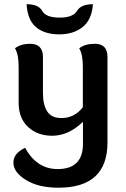

<svg xmlns="http://www.w3.org/2000/svg" viewBox="-20 -626 586 895"><path d="M366.7 -58.1Q299.3 6.8 223.1 6.8Q155.3 6.8 111.1 -33.9Q66.9 -74.7 66.9 -147V-315.9Q66.9 -373 49.8 -400.9Q77.1 -421.9 120.1 -421.9Q180.2 -421.9 180.2 -360.4V-191.9Q180.2 -137.7 200 -106.7Q219.7 -75.7 266.6 -75.7Q326.7 -75.7 366.2 -126V-315.9Q366.2 -373 349.1 -400.9Q376.5 -421.9 421.9 -421.9Q481 -421.9 481 -360.4V38.1Q481 249 252.4 249Q159.2 249 100.8 212.9Q42.5 176.8 42.5 132.3Q42.5 88.4 97.2 63Q150.9 162.1 249 162.1Q366.7 162.1 366.7 44.4ZM256.3 -465.8Q189 -465.8 148.7 -498.8Q108.4 -531.7 104 -606.4Q159.7 -606.4 176.8 -575.2Q193.8 -543.9 258.3 -543.9Q320.3 -543.9 338.9 -575.2Q357.4 -606.4 413.1 -606.4Q408.2 -534.2 365.2 -500Q322.3 -465.8 256.3 -465.8Z"/></svg>

Font: Bainsley
Style: Bold
Weight: 700
Designer: Paul James MIller
Foundry: High-Logic / Made with FontCreator
Version: Version 1.411;March 28, 2021;FontCreator 13.0.0.2683 64-bit